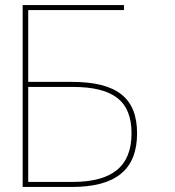

<svg xmlns="http://www.w3.org/2000/svg" viewBox="-20 -742 693 762"><path d="M268 -397C430 -397 502 -341 502 -213C502 -83 427 -20 268 -20H92V-397ZM472 -722H92V-702V-722H70V0H265C440 0 524 -69 524 -213C524 -353 444 -417 265 -417H92V-702H472Z"/></svg>

Font: Perun Thin
Style: Regular
Weight: 100
Foundry: Copyright (c) Stefan Peev, Context Ltd, 2016
Version: Version 1.089